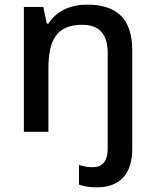

<svg xmlns="http://www.w3.org/2000/svg" viewBox="-20 -569 670 829"><path d="M397 240C505 240 551 174 551 74V-352C551 -490 482 -549 356 -549C287 -549 224 -523 189 -467H182L167 -539H83V0H189V-273C189 -395 224 -462 335 -462C409 -462 445 -421 445 -340V69C445 135 417 153 380 153C357 153 339 149 321 143V228C339 235 366 240 397 240Z"/></svg>

Font: Noto Sans Bengali UI Medium
Style: Regular
Weight: 500
Designer: Jelle Bosma - Monotype Design Team
Foundry: Monotype Imaging Inc.
Version: Version 2.003